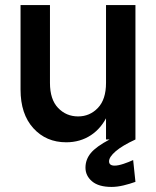

<svg xmlns="http://www.w3.org/2000/svg" viewBox="-20 -550 615 757"><path d="M241 11Q162 11 111.5 -44.5Q61 -100 61 -197V-530H177V-223Q177 -158 209 -124.5Q241 -91 288 -91Q334 -91 366 -124.5Q398 -158 398 -223H429Q429 -150 405 -97.5Q381 -45 338.5 -17Q296 11 241 11ZM398 0V-530H514V0ZM420 187Q369 187 343 165Q317 143 317 111Q317 79 338 53.5Q359 28 412 0H514Q462 24 436 46.5Q410 69 410 86Q410 103 432 103Q446 103 467 96Q488 89 505 81L514 167Q492 175 467 181Q442 187 420 187Z"/></svg>

Font: Radio Canada Big Medium
Style: Regular
Weight: 500
Designer: Étienne Aubert Bonn
Foundry: Coppers and Brasses
Version: Version 1.001